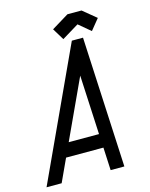

<svg xmlns="http://www.w3.org/2000/svg" viewBox="-123 -911 772 989"><g transform="rotate(-15 262.5 -416.5)"><path d="M409.7 -833 481 -774.4 434.1 -716.8 371.1 -769.5 281.2 -714.8 243.2 -777.3 334.5 -833ZM170.4 -194.8H332L316.4 -510.7ZM80.6 0H0L321.3 -695.8H380.9L415 0H341.8L335.9 -121.6H136.7Z"/></g></svg>

Font: Anka/Coder Condensed
Style: Italic
Weight: 400
Width: 4
Italic angle: -12°
Monospace: yes
Version: Version 001.100